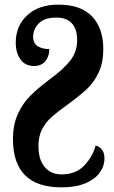

<svg xmlns="http://www.w3.org/2000/svg" viewBox="-20 -569 493 829"><path d="M36 32Q36 -30 56.5 -75.5Q77 -121 109.5 -154Q142 -187 194 -226Q253 -269 283 -307Q313 -345 313 -396Q313 -443 290.5 -468Q268 -493 224 -493Q172 -493 147.5 -468Q123 -443 123 -410Q123 -382 143 -369.5Q163 -357 193 -357Q193 -326 176 -305Q159 -284 126 -284Q89 -284 68.5 -312.5Q48 -341 48 -385Q48 -457 97.5 -503Q147 -549 232 -549Q330 -549 378 -497.5Q426 -446 426 -358Q426 -299 406.5 -257Q387 -215 356.5 -186Q326 -157 274 -119Q224 -83 200.5 -61.5Q177 -40 161.5 -10.5Q146 19 146 62Q146 120 173 152Q200 184 246 184Q307 184 343.5 146Q380 108 393 59Q431 71 431 115Q431 148 410.5 176.5Q390 205 348.5 222.5Q307 240 246 240Q36 240 36 32Z"/></svg>

Font: Noto Serif CondExtraBold
Style: Regular
Weight: 800
Width: 3
Designer: Monotype Design Team
Foundry: Monotype Imaging Inc.
Version: Version 1.001